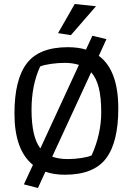

<svg xmlns="http://www.w3.org/2000/svg" viewBox="-20 -861 661 956"><path d="M269 -696 352 -841 458 -830 333 -686ZM99 57 144 -40Q52 -114 52 -296Q52 -465 113.5 -545.5Q175 -626 318 -626Q369 -626 408 -614L440 -683L510 -666L472 -583Q569 -512 569 -321Q569 -152 507.5 -71.5Q446 9 303 9Q248 9 206 -6L169 75ZM373 -538Q340 -548 304 -548Q269 -548 234 -543Q199 -538 180 -530Q137 -437 137 -315Q137 -179 181 -122ZM436 -87Q484 -193 484 -302Q484 -375 472 -423.5Q460 -472 434 -501L240 -81Q273 -69 317 -69Q351 -69 384 -74Q417 -79 436 -87Z"/></svg>

Font: Athiti Medium
Style: Regular
Weight: 500
Designer: CadsonDemak Team
Foundry: CadsonDemak
Version: Version 1.032